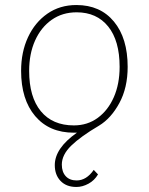

<svg xmlns="http://www.w3.org/2000/svg" viewBox="-20 -521 592 764"><path d="M284 223Q244 223 221 199Q198 175 198 136Q198 69 286 7H274Q176 7 120 -59Q64 -125 64 -239Q64 -314 91.5 -373Q119 -432 168.5 -466.5Q218 -501 284 -501Q379 -501 433.5 -435Q488 -369 488 -255Q488 -172 455 -111Q422 -50 374 -21Q301 22 263.5 58.5Q226 95 226 134Q226 163 241.5 180Q257 197 285 197Q324 197 353 155L370 173Q356 197 332 210Q308 223 284 223ZM274 -22Q328 -22 369 -52Q410 -82 433 -134.5Q456 -187 456 -255Q456 -359 410.5 -415.5Q365 -472 285 -472Q228 -472 185.5 -442Q143 -412 119.5 -359.5Q96 -307 96 -239Q96 -135 142.5 -78.5Q189 -22 274 -22Z"/></svg>

Font: Livvic Thin
Style: Regular
Weight: 250
Designer: Jacques Le Bailly, Baron von Fonthausen
Version: Version 1.001; ttfautohint (v1.8.2)